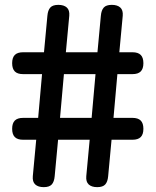

<svg xmlns="http://www.w3.org/2000/svg" viewBox="-20 -760 640 790"><path d="M75 -545H161L175 -695Q177 -718 187 -729Q197 -740 220 -740Q243 -740 255 -729Q267 -718 265 -695L251 -545H381L395 -695Q397 -718 407 -729Q417 -740 440 -740Q463 -740 475 -729Q487 -718 485 -695L471 -545H525Q548 -545 559 -534Q570 -523 570 -500Q570 -477 559 -466Q548 -455 525 -455H463L447 -275H525Q548 -275 559 -264Q570 -253 570 -230Q570 -207 559 -196Q548 -185 525 -185H439L425 -35Q423 -12 413 -1Q403 10 380 10Q357 10 345 -1Q333 -12 335 -35L349 -185H219L205 -35Q203 -12 193 -1Q183 10 160 10Q137 10 125 -1Q113 -12 115 -35L129 -185H75Q52 -185 41 -196Q30 -207 30 -230Q30 -253 41 -264Q52 -275 75 -275H137L153 -455H75Q52 -455 41 -466Q30 -477 30 -500Q30 -523 41 -534Q52 -545 75 -545ZM227 -275H357L373 -455H243Z"/></svg>

Font: Maple Mono NF
Style: Regular
Weight: 400
Monospace: yes
Designer: subframe7536
Version: Version 7.000